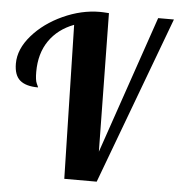

<svg xmlns="http://www.w3.org/2000/svg" viewBox="-53 -800 792 850"><g transform="rotate(5 343.0 -375.0)"><path d="M248 -683 264 0H408L686 -745H616L406 -133L397 -748C379.7 -749.3 366.3 -750 357 -750C302.3 -750 247.7 -737.5 193 -712.5C138.3 -687.5 93.5 -654.8 58.5 -614.5C23.5 -574.2 6 -532.7 6 -490C6 -455.3 14.8 -430.5 32.5 -415.5C50.2 -400.5 77 -393 113 -393C113 -394.3 110.7 -399.8 106 -409.5C101.3 -419.2 99 -436.3 99 -461C99 -515.7 112 -561.8 138 -599.5C164 -637.2 200.7 -665 248 -683Z"/></g></svg>

Font: DonutKreme
Style: Regular
Weight: 400
Designer: Impallari Type
Foundry: Impallari Type
Version: Version 2.100